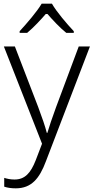

<svg xmlns="http://www.w3.org/2000/svg" viewBox="-20 -836 510 1046"><path d="M263 -816H207C182 -773 124 -706 87 -666V-657H128C164 -687 202 -728 234 -765C266 -728 305 -686 341 -657H382V-666C345 -705 287 -773 263 -816ZM1 -583 209 -53 175 36C147 108 115 142 59 142C37 142 19 138 3 133V181C21 187 41 190 66 190C151 190 195 137 230 43L470 -583H409L285 -251C264 -194 247 -143 238 -112H235C226 -148 210 -194 188 -253L61 -583Z"/></svg>

Font: Noto Sans Tamil UI Light
Style: Regular
Weight: 300
Designer: Jelle Bosma - Monotype Design Team
Foundry: Monotype Imaging Inc.
Version: Version 2.004